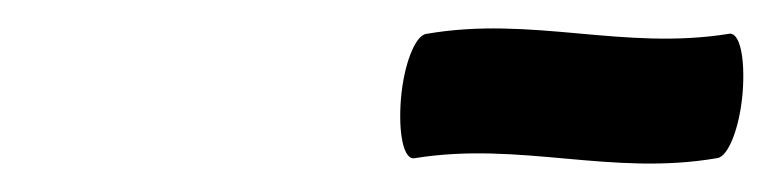

<svg xmlns="http://www.w3.org/2000/svg" viewBox="-20 -868 547 136"><path d="M274 -756C349 -768 413 -743 488 -756C496 -757 504 -778 506 -802C508 -827 504 -846 496 -844C421 -832 357 -857 282 -844C274 -843 266 -822 264 -798C262 -773 266 -754 274 -756Z"/></svg>

Font: Nupuram Condensed Oblique
Style: Regular
Weight: 400
Width: 3
Designer: Santhosh Thottingal (santhosh.thottingal@gmail.com)
Foundry: SMC
Version: Version 1.000